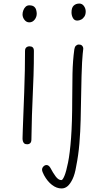

<svg xmlns="http://www.w3.org/2000/svg" viewBox="-20 -798 582 1082"><path d="M121 -511Q121 -520 124 -525.5Q127 -531 133 -534Q139 -537 146 -537Q158 -537 164.5 -531Q171 -525 171 -511Q171 -434 169 -374.5Q167 -315 164.5 -261Q162 -207 160 -147.5Q158 -88 157 -12Q157 2 150.5 8.5Q144 15 133 15Q122 15 116.5 10Q111 5 109 -2.5Q107 -10 107 -18Q107 -29 108.5 -67.5Q110 -106 112 -161.5Q114 -217 116.5 -279.5Q119 -342 120 -403Q121 -464 121 -511ZM107 -717Q107 -728 111.5 -740Q116 -752 124.5 -760Q133 -768 145 -768Q163 -768 172 -760.5Q181 -753 184 -741.5Q187 -730 187 -721Q187 -702 175 -687Q163 -672 145 -672Q129 -672 118 -686Q107 -700 107 -717ZM399 -521Q401 -534 408 -540.5Q415 -547 424 -547Q435 -547 440 -543Q445 -539 447.5 -533Q450 -527 449 -521Q448 -511 446 -493.5Q444 -476 442.5 -446Q441 -416 439.5 -368Q438 -320 437 -247Q436 -187 434.5 -122Q433 -57 427.5 10Q422 77 409 141Q402 184 389 211Q376 238 361 251Q346 264 327 264Q299 264 273 244Q247 224 228 189Q223 179 220 171.5Q217 164 217 158Q217 151 220.5 145.5Q224 140 229.5 136Q235 132 242 132Q249 132 254.5 136.5Q260 141 264 148Q278 175 293.5 196Q309 217 326 217Q333 217 343 193.5Q353 170 363.5 118Q374 66 380.5 -21Q387 -108 387 -236Q387 -307 388.5 -381.5Q390 -456 399 -521ZM383 -728Q383 -755 395.5 -766.5Q408 -778 427 -778Q443 -778 453 -764Q463 -750 463 -733Q463 -716 455.5 -704.5Q448 -693 437 -687.5Q426 -682 415 -682Q399 -682 391 -696.5Q383 -711 383 -728Z"/></svg>

Font: Playpen Sans ExtraLight
Style: Regular
Weight: 250
Designer: Laura Meseguer, Veronika Burian, José Scaglione
Foundry: TypeTogether
Version: Version 1.001